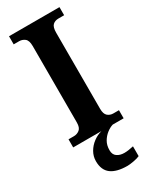

<svg xmlns="http://www.w3.org/2000/svg" viewBox="-241 -771 856 1068"><g transform="rotate(-30 187.5 -237.0)"><path d="M26 0V-52H61Q81 -52 97 -64.5Q113 -77 113 -110V-601Q113 -637 97 -649.5Q81 -662 61 -662H26V-714H350V-662H314Q291 -662 277 -649Q263 -636 263 -600V-111Q263 -78 278 -65Q293 -52 314 -52H350V0ZM237 240Q168 240 132.5 213.5Q97 187 97 130Q97 99 112.5 72Q128 45 153.5 26Q179 7 207 0H280Q260 6 240 21.5Q220 37 206.5 60Q193 83 193 115Q193 143 211.5 156Q230 169 258 169Q270 169 285 167Q300 165 317 161V224Q302 231 276.5 235.5Q251 240 237 240Z"/></g></svg>

Font: Noto Serif Sinhala SemiCondensed
Style: Bold
Weight: 700
Width: 4
Designer: Jelle Bosma - Monotype Design Team
Foundry: Monotype Imaging Inc.
Version: Version 2.007; ttfautohint (v1.8.4.7-5d5b)